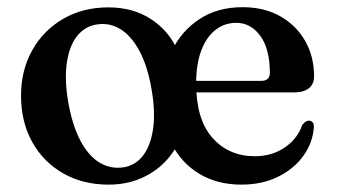

<svg xmlns="http://www.w3.org/2000/svg" viewBox="-20 -502 940 534"><path d="M322.5 -36.5Q356.5 -41.5 377.8 -69.2Q399 -97 405.8 -144Q412.5 -191 401.5 -253.5Q390.5 -318 368 -360Q345.5 -402 315.2 -420.8Q285 -439.5 249.5 -434Q216 -429 194.2 -401.5Q172.5 -374 165.8 -327Q159 -280 170 -216.5Q181.5 -152.5 203.8 -110.5Q226 -68.5 256.5 -50Q287 -31.5 322.5 -36.5ZM281.5 -481.5Q352 -481.5 403 -446.8Q454 -412 475 -357.5L489.5 -137Q475 -92.5 445.5 -59Q416 -25.5 374.2 -7Q332.5 11.5 282 11.5Q210.5 11.5 155.5 -20Q100.5 -51.5 69.5 -107.2Q38.5 -163 38.5 -236Q38.5 -306.5 69.5 -362Q100.5 -417.5 155.5 -449.5Q210.5 -481.5 281.5 -481.5ZM853.5 -290Q853.5 -268 839 -256.5Q824.5 -245 797.5 -245H490.5V-277H705.5Q730.5 -277 730.5 -299Q730.5 -366 704 -402.2Q677.5 -438.5 637 -438.5Q604.5 -438.5 579.2 -418.8Q554 -399 539.8 -361.5Q525.5 -324 525.5 -269.5Q525.5 -170 570.8 -118.8Q616 -67.5 689 -67.5Q736.5 -67.5 772.2 -92Q808 -116.5 820.5 -154.5Q831 -167 839.5 -166.5Q845.5 -166 849.2 -162Q853 -158 853 -150Q850.5 -106 824.2 -69.2Q798 -32.5 753.5 -10.5Q709 11.5 651.5 11.5Q584.5 11.5 534.5 -18.5Q484.5 -48.5 457 -102.8Q429.5 -157 429.5 -229Q429.5 -301.5 456.8 -358.5Q484 -415.5 534.5 -448.8Q585 -482 655 -482Q714.5 -482 759 -457Q803.5 -432 828.5 -388.5Q853.5 -345 853.5 -290Z"/></svg>

Font: Fraunces Medium
Style: Regular
Weight: 500
Version: Version 1.000;[b76b70a41]